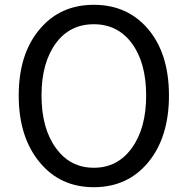

<svg xmlns="http://www.w3.org/2000/svg" viewBox="-20 -767 782 800"><path d="M146 -90Q58 -195 58 -369Q58 -543 146 -646Q231 -747 371 -747Q511 -747 597 -646Q684 -543 684 -369Q684 -195 597 -90Q511 13 371 13Q231 13 146 -90ZM529 -150Q589 -232 589 -369Q589 -506 529 -587Q470 -666 371 -666Q271 -666 213 -587Q153 -506 153 -369Q153 -232 213 -150Q272 -68 371 -68Q470 -68 529 -150Z"/></svg>

Font: Source Han Sans K Regular
Style: Regular
Weight: 400
Designer: Ryoko NISHIZUKA  (kana & ideographs); Paul D. Hunt (Latin, Greek & Cyrillic); Wenlong ZHANG  (bopomofo); Sandoll Communi
Foundry: Adobe Systems Incorporated
Version: Version 1.00 July 18, 2014, initial release